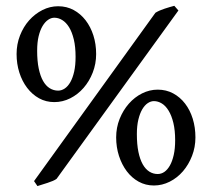

<svg xmlns="http://www.w3.org/2000/svg" viewBox="-20 -624 730 661"><path d="M240.2 -428.2Q240.2 -462.9 234.1 -488.3Q228 -513.7 217.8 -530.3Q207.5 -546.9 194.3 -554.9Q181.2 -563 167 -563Q156.2 -563 145.8 -555.9Q135.3 -548.8 126.7 -534.7Q118.2 -520.5 113 -499.3Q107.9 -478 107.9 -449.2Q107.9 -414.1 113.3 -388.2Q118.7 -362.3 128.2 -345.5Q137.7 -328.6 151.1 -320.3Q164.6 -312 180.2 -312Q191.9 -312 202.9 -319.3Q213.9 -326.7 222.2 -341.3Q230.5 -356 235.4 -377.7Q240.2 -399.4 240.2 -428.2ZM583 -141.1Q583 -175.3 576.9 -200.7Q570.8 -226.1 560.5 -242.9Q550.3 -259.8 537.1 -267.8Q523.9 -275.9 509.8 -275.9Q499 -275.9 488.5 -268.8Q478 -261.7 469.7 -247.6Q461.4 -233.4 456.3 -212.2Q451.2 -190.9 451.2 -162.1Q451.2 -127 456.5 -101.1Q461.9 -75.2 471.4 -58.3Q481 -41.5 494.1 -33.2Q507.3 -24.9 522.9 -24.9Q535.2 -24.9 545.9 -32.2Q556.6 -39.6 564.9 -54.2Q573.2 -68.8 578.1 -90.6Q583 -112.3 583 -141.1ZM311 -438Q311 -404.3 299.3 -374.3Q287.6 -344.2 267.8 -321.5Q248 -298.8 221.9 -285.6Q195.8 -272.5 167 -272.5Q138.2 -272.5 114.5 -285.6Q90.8 -298.8 73.5 -321.5Q56.2 -344.2 46.6 -374.3Q37.1 -404.3 37.1 -438Q37.1 -471.7 48.8 -501.7Q60.5 -531.7 80.3 -554Q100.1 -576.2 126 -589.4Q151.9 -602.5 180.2 -602.5Q209.5 -602.5 233.4 -589.6Q257.3 -576.7 274.7 -554.2Q292 -531.7 301.5 -502Q311 -472.2 311 -438ZM174.8 -8.3Q170.4 -4.9 161.9 -1.2Q153.3 2.4 143.6 5.6Q133.8 8.8 124.3 11.7Q114.7 14.6 108.9 16.6L97.2 -0.5L515.1 -580.1Q528.8 -588.4 546.9 -594.2Q564.9 -600.1 580.1 -604L594.2 -587.9ZM652.8 -150.9Q652.8 -117.2 641.1 -87.2Q629.4 -57.1 609.9 -34.4Q590.3 -11.7 564.2 1.5Q538.1 14.6 509.8 14.6Q481.4 14.6 457.5 1.5Q433.6 -11.7 416.5 -34.4Q399.4 -57.1 389.6 -87.2Q379.9 -117.2 379.9 -150.9Q379.9 -184.6 391.8 -214.6Q403.8 -244.6 423.6 -267.1Q443.4 -289.6 469.2 -302.5Q495.1 -315.4 522.9 -315.4Q552.2 -315.4 576.2 -302.5Q600.1 -289.6 617.2 -267.3Q634.3 -245.1 643.6 -215.1Q652.8 -185.1 652.8 -150.9Z"/></svg>

Font: Gentium Plus Phon
Style: Regular
Weight: 400
Designer: J. Victor Gaultney, Annie Olsen, Iska Routamaa, Becca Hirsbrunner
Foundry: SIL International
Version: Version 5.000